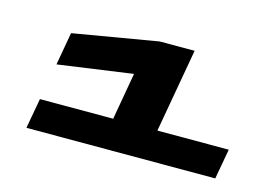

<svg xmlns="http://www.w3.org/2000/svg" viewBox="-54 -774 695 495"><g transform="rotate(15 293.5 -527.0)"><path d="M45 -375H549L563.5 -455.5H373L412.5 -679H319.5L93 -640.5L77.5 -553L277 -581L255 -455.5H59.5Z"/></g></svg>

Font: Anybody ExtraExpanded Black
Style: Italic
Weight: 900
Width: 8
Italic angle: -10°
Version: Version 1.113;gftools[0.9.25]